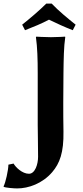

<svg xmlns="http://www.w3.org/2000/svg" viewBox="-71 -853 466 1074"><path d="M140 -155C140 -114 142 -46 142 24C142 66 125 119 91 119C53 119 16 82 5 62L-24 68C-24 97 -40 170 -51 189L-50 192C-42 197 6 201 25 201C88 201 166 174 221 110C263 61 286 0 284 -117C282 -226 283 -330 284 -445C285 -522 286 -592 294 -645L293 -648C293 -648 249 -645 214 -645C180 -645 132 -648 132 -648L130 -645C138 -588 140 -520 140 -445ZM352 -715C307 -751 257 -792 218 -833H188C149 -794 98 -751 53 -715L69 -684C115 -702 162 -721 203 -743C246 -722 290 -702 336 -684Z"/></svg>

Font: Libertinus Sans
Style: Bold
Weight: 700
Designer: Philipp H. Poll, Khaled Hosny
Foundry: Caleb Maclennan
Version: Version 7.050;RELEASE